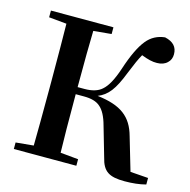

<svg xmlns="http://www.w3.org/2000/svg" viewBox="-112 -871 984 994"><g transform="rotate(15 380.5 -374.0)"><path d="M642 13C683 13 721 9 755 0V-35L659 -42L607 -219C580 -318 520 -363 393 -378C445 -399 475 -438 512 -533C532 -583 548 -619 561 -641C594 -628 622 -621 645 -622C668 -622 687 -629 700 -642C713 -654 719 -669 719 -688C719 -727 697 -751 652 -761C613 -757 580 -740 555 -709C528 -676 502 -622 477 -545C457 -485 435 -444 410 -423C389 -404 358 -395 318 -395H281C281 -531 282 -632 284 -697L380 -706V-742H45V-706L140 -697C141 -630 142 -529 142 -395V-346C142 -211 141 -110 140 -44L45 -35V0H380V-35L284 -44C282 -109 281 -214 281 -357H325C364 -357 393 -349 412 -332C433 -315 450 -283 462 -238L508 -79C525 -8 558 13 642 13Z"/></g></svg>

Font: AllPunType Bold
Style: Regular
Weight: 700
Version: 1.0